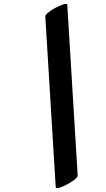

<svg xmlns="http://www.w3.org/2000/svg" viewBox="-20 -837 550 996"><path d="M329 -812 383 74Q383 82 366.5 95Q350 108 327.5 120Q305 132 287.5 137Q270 142 269 134L215 -752Q215 -760 232 -773.5Q249 -787 271.5 -798.5Q294 -810 311.5 -815Q329 -820 329 -812Z"/></svg>

Font: Story Script
Style: Regular
Weight: 400
Designer: Lana Roulhac, Ben Buysse
Version: Version 1.000; ttfautohint (v1.8.4.7-5d5b)